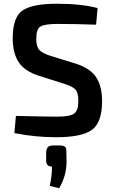

<svg xmlns="http://www.w3.org/2000/svg" viewBox="-20 -722 610 1027"><path d="M285 -702Q412 -702 502 -679L494 -590Q380 -594 289 -594Q220 -594 197 -580.5Q174 -567 174 -515Q174 -472 190.5 -454.5Q207 -437 251 -423L384 -382Q463 -357 494.5 -308.5Q526 -260 526 -181Q526 -67 472 -27.5Q418 12 281 12Q167 12 57 -10L65 -102Q240 -98 284 -98Q353 -98 376 -114Q399 -130 399 -182Q399 -226 383.5 -243Q368 -260 326 -273L187 -317Q112 -341 80 -389.5Q48 -438 48 -517Q48 -630 100.5 -666Q153 -702 285 -702ZM298 56Q320 56 328 63.5Q336 71 335 91L336 144Q335 221 296 285L246 272Q258 221 258 169Q227 169 227 138V91Q229 71 237.5 63.5Q246 56 268 56Z"/></svg>

Font: Exo 2 Semi Bold
Style: Regular
Weight: 600
Designer: Natanael Gama
Version: Version 1.001;PS 001.001;hotconv 1.0.88;makeotf.lib2.5.64775